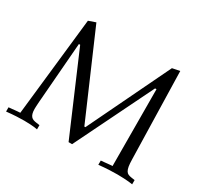

<svg xmlns="http://www.w3.org/2000/svg" viewBox="-143 -890 1149 1087"><g transform="rotate(30 432.0 -346.5)"><path d="M761.2 -123Q761.7 -94.2 764.6 -77.1Q767.6 -60.1 773.4 -50.3Q779.3 -40.5 788.3 -36.6Q797.4 -32.7 811 -30.8L832 -27.8V0Q821.3 -1.5 806.2 -3.4Q793.5 -4.4 774.9 -5.6Q756.3 -6.8 731.9 -6.8Q707 -6.8 677.2 -5.4Q647.5 -3.9 610.8 0V-27.8Q623.5 -28.8 633.3 -29.8Q643.1 -30.8 651.4 -31.7Q659.7 -32.7 667.5 -33.2Q675.3 -33.7 684.1 -34.2L682.1 -535.2H672.9L423.8 -26.9H400.9L182.1 -537.1H173.8L144 -161.1Q143.1 -153.8 142.6 -144.3Q142.1 -134.8 141.4 -125.2Q140.6 -115.7 140.4 -107.4Q140.1 -99.1 140.1 -94.2Q140.1 -75.2 143.6 -63.7Q147 -52.2 153.1 -45.4Q159.2 -38.6 168.2 -35.4Q177.2 -32.2 189 -30.8L210 -27.8V0Q202.1 -1.5 189.5 -3.4Q178.7 -4.4 162.6 -5.6Q146.5 -6.8 124 -6.8Q101.6 -6.8 73 -5.4Q44.4 -3.9 7.8 0V-27.8Q20.5 -28.8 30.3 -29.8Q40 -30.8 48.3 -31.7Q56.6 -32.7 64.5 -33.2Q72.3 -33.7 81.1 -34.2L151.9 -676.8L198.2 -692.9L434.1 -147.9H440.9L698.2 -682.1L747.1 -691.9Z"/></g></svg>

Font: Simonetta
Style: Regular
Weight: 400
Designer: Gayaneh Bagdasaryan
Foundry: BrownFox
Version: Version 1.001